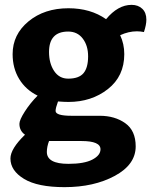

<svg xmlns="http://www.w3.org/2000/svg" viewBox="-20 -519 636 791"><path d="M262 -99Q245 -99 219 -101Q209 -74 209 -62Q209 -42 275 -42H391Q453 -42 496 -11.5Q539 19 539 84Q539 159 453 205.5Q367 252 246 252Q135 252 79 218Q23 184 23 134Q23 94 83 36Q60 20 60 -9Q60 -25 82.5 -60Q105 -95 135 -125Q86 -149 59 -193.5Q32 -238 32 -296Q32 -377 97.5 -431Q163 -485 262 -485Q353 -485 417 -440Q466 -499 522 -499Q549 -499 566 -483Q583 -467 583 -438Q583 -417 573 -387Q558 -390 544 -390Q510 -390 475 -374Q492 -338 492 -296Q492 -205 424.5 -152Q357 -99 262 -99ZM343 -287Q343 -331 321 -360Q299 -389 261 -389Q182 -389 182 -305Q182 -258 203 -226.5Q224 -195 261 -195Q305 -195 324 -217.5Q343 -240 343 -287ZM316 62H182Q173 86 173 107Q173 156 262 156Q327 156 360.5 138.5Q394 121 394 96Q394 62 316 62Z"/></svg>

Font: Overlock
Style: Black
Weight: 900
Designer: Dario Muhafara
Foundry: Dario Manuel Muhafara
Version: Version 1.001